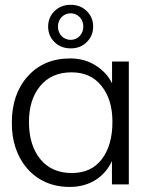

<svg xmlns="http://www.w3.org/2000/svg" viewBox="-20 -752 657 783"><path d="M268.6 -554.7C294.4 -554.7 316.4 -563 333.5 -580.1C351.1 -597.2 359.9 -618.2 359.9 -643.6C359.9 -668.9 351.1 -689.9 333.5 -707C316.4 -724.1 294.4 -732.4 268.6 -732.4C242.2 -732.4 220.2 -724.1 202.6 -707C185.1 -689.9 176.3 -668.9 176.3 -643.6C176.3 -618.2 185.1 -597.2 202.6 -580.1C220.2 -563 242.2 -554.7 268.6 -554.7ZM268.1 -589.4C238.8 -589.4 216.3 -612.8 216.3 -643.6C216.3 -674.3 238.8 -697.8 268.1 -697.8C297.4 -697.8 319.8 -674.3 319.8 -643.6C319.8 -612.8 297.4 -589.4 268.1 -589.4ZM272.5 -46.4C217.8 -46.4 174.8 -65.4 144 -103.5C113.3 -141.6 98.1 -191.9 98.1 -254.4C98.1 -315.4 113.3 -364.3 144 -401.4C174.8 -438.5 217.3 -457 272 -457C324.2 -457 364.7 -438.5 394 -401.4C423.8 -364.7 438.5 -315.9 438.5 -254.9C438.5 -190.9 423.8 -140.1 395 -102.5C366.2 -64.9 325.7 -46.4 272.5 -46.4ZM265.1 10.3C345.2 10.3 406.7 -30.3 436.5 -95.2V0H505.4V-501H437V-412.1C422.4 -441.9 399.9 -466.3 369.6 -485.4C339.4 -504.4 304.7 -513.7 266.1 -513.7C194.3 -513.7 136.7 -489.3 93.3 -440.9C49.8 -392.6 28.3 -329.6 28.3 -252.9C25.9 -103.5 118.7 11.7 265.1 10.3Z"/></svg>

Font: Ride Light
Style: Regular
Weight: 300
Version: Version 3.000